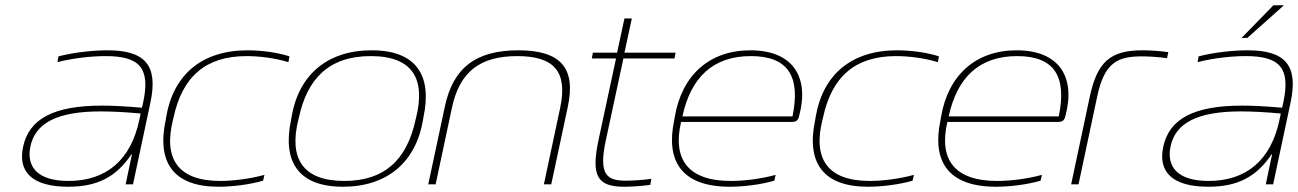

<svg xmlns="http://www.w3.org/2000/svg" viewBox="-20 -700 4929 729"><path d="M388 -509C334 -509 259 -501 202 -486L198 -464C260 -480 330 -487 381 -487C510 -487 551 -442 524 -313L519 -291C450 -297 404 -299 368 -299C182 -299 91 -248 68 -144C47 -49 100 9 239 9C350 9 421 -28 479 -114H481L457 0H485L551 -310C582 -454 529 -509 388 -509ZM95 -142C113 -233 197 -277 363 -277C406 -277 461 -274 514 -269L509 -245C477 -92 383 -13 240 -13C118 -13 81 -70 95 -142Z M611 -256 609 -244C575 -83 638 9 810 9C861 9 928 1 979 -14L984 -36C925 -20 862 -13 816 -13C654 -13 600 -99 637 -246L639 -254C672 -408 760 -487 916 -487C963 -487 1023 -480 1075 -464L1079 -486C1034 -501 971 -509 920 -509C746 -509 638 -416 611 -256Z M1087 -256 1085 -244C1052 -87 1112 9 1282 9C1450 9 1559 -84 1586 -244L1588 -256C1621 -412 1562 -509 1391 -509C1223 -509 1114 -416 1087 -256ZM1113 -246 1115 -254C1146 -399 1227 -487 1388 -487C1548 -487 1596 -399 1560 -254L1558 -246C1525 -92 1439 -13 1287 -13C1129 -13 1076 -99 1113 -246Z M1669 -295 1606 0H1634L1696 -291C1725 -428 1803 -487 1944 -487C2084 -487 2136 -428 2107 -291L2045 0H2073L2136 -295C2167 -441 2110 -509 1948 -509C1786 -509 1700 -442 1669 -295Z M2355 -14C2282 -14 2253 -39 2280 -166L2347 -478H2541L2545 -500H2351L2379 -630H2351L2323 -500H2231L2227 -478H2319L2252 -166C2224 -32 2248 9 2350 9C2372 9 2413 7 2449 2L2453 -21C2419 -16 2378 -14 2355 -14Z M3014 -259C3054 -406 2992 -509 2829 -509C2675 -509 2569 -416 2542 -256L2540 -244C2507 -89 2567 9 2751 9C2803 9 2869 1 2920 -14L2925 -36C2866 -20 2803 -13 2755 -13C2592 -13 2533 -95 2566 -237H2984C3004 -237 3010 -243 3014 -259ZM2571 -258C2603 -406 2687 -487 2831 -487C2974 -487 3020 -408 2989 -258Z M3077 -256 3075 -244C3041 -83 3104 9 3276 9C3327 9 3394 1 3445 -14L3450 -36C3391 -20 3328 -13 3282 -13C3120 -13 3066 -99 3103 -246L3105 -254C3138 -408 3226 -487 3382 -487C3429 -487 3489 -480 3541 -464L3545 -486C3500 -501 3437 -509 3386 -509C3212 -509 3104 -416 3077 -256Z M4025 -259C4065 -406 4003 -509 3840 -509C3686 -509 3580 -416 3553 -256L3551 -244C3518 -89 3578 9 3762 9C3814 9 3880 1 3931 -14L3936 -36C3877 -20 3814 -13 3766 -13C3603 -13 3544 -95 3577 -237H3995C4015 -237 4021 -243 4025 -259ZM3582 -258C3614 -406 3698 -487 3842 -487C3985 -487 4031 -408 4000 -258Z M4315 -486C4338 -486 4379 -484 4411 -479L4416 -502C4382 -507 4343 -509 4317 -509C4195 -509 4146 -464 4118 -334L4047 0H4075L4146 -334C4173 -461 4222 -486 4315 -486Z M4717 -509C4663 -509 4588 -501 4531 -486L4527 -464C4589 -480 4659 -487 4710 -487C4839 -487 4880 -442 4853 -313L4848 -291C4779 -297 4733 -299 4697 -299C4511 -299 4420 -248 4397 -144C4376 -49 4429 9 4568 9C4679 9 4750 -28 4808 -114H4810L4786 0H4814L4880 -310C4911 -454 4858 -509 4717 -509ZM4424 -142C4442 -233 4526 -277 4692 -277C4735 -277 4790 -274 4843 -269L4838 -245C4806 -92 4712 -13 4569 -13C4447 -13 4410 -70 4424 -142ZM4694 -556H4716L4855 -680H4815Z"/></svg>

Font: LT Wave Thin
Style: Italic
Weight: 100
Designer: Daniel Lyons
Version: Version 2.5 (Glyphs App)